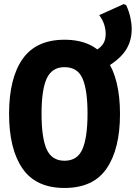

<svg xmlns="http://www.w3.org/2000/svg" viewBox="-20 -922 673 952"><path d="M300 10Q158 10 91.5 -86.5Q25 -183 25 -358Q25 -534 92 -629.5Q159 -725 300 -725Q442 -725 508.5 -628Q575 -531 575 -357Q575 -184 509 -87Q443 10 300 10ZM300 -125Q364 -125 389 -183Q414 -241 414 -360Q414 -475 389.5 -532Q365 -589 300 -589Q238 -589 212 -533.5Q186 -478 186 -358Q186 -238 211.5 -181.5Q237 -125 300 -125ZM443 -665Q474 -681 489 -701Q504 -721 504 -754Q504 -776 497 -799Q490 -822 472 -847L594 -902L606 -896Q620 -865 626.5 -835Q633 -805 633 -778Q633 -715 600 -668Q567 -621 494 -581Z"/></svg>

Font: Noto Sans Mono ExtraBold
Style: Regular
Weight: 800
Designer: Monotype Design Team
Foundry: Monotype Imaging Inc.
Version: Version 2.014